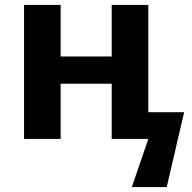

<svg xmlns="http://www.w3.org/2000/svg" viewBox="-20 -566 784 782"><path d="M78 0V-546H227V-336H435V-546H584V-109H730L659 196H517L584 0H435V-225H227V0Z"/></svg>

Font: BC Sans
Style: Bold
Weight: 700
Designer: Monotype Design Team
Province of B.C.
Foundry: Monotype Imaging Inc.
Version: Version 2.000;GOOG;noto-source:20170915:90ef993387c0